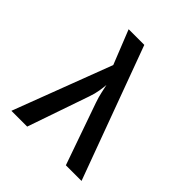

<svg xmlns="http://www.w3.org/2000/svg" viewBox="-199 -864 997 997"><g transform="rotate(45 300.0 -365.0)"><path d="M43 0 249 -542 174 -730H289L558 0H443L324 -339Q313 -370 307 -398.5Q301 -427 297 -444Q296 -427 291.5 -398.5Q287 -370 276 -339L159 0Z"/></g></svg>

Font: JetBrains Mono NL SemiBold
Style: Regular
Weight: 600
Designer: Philipp Nurullin, Konstantin Bulenkov
Foundry: JetBrains
Version: Version 2.304; ttfautohint (v1.8.4.7-5d5b)